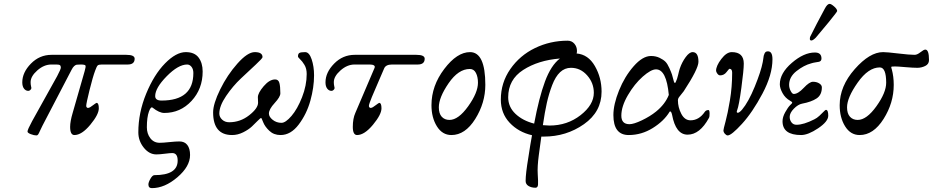

<svg xmlns="http://www.w3.org/2000/svg" viewBox="-20 -683 4815 991"><path d="M245 -350Q207 -350 172.5 -319.5Q138 -289 138 -259Q138 -247 140 -239Q142 -231 142 -229Q142 -224 137 -219Q132 -214 126 -214Q113 -214 104 -225.5Q95 -237 95 -258Q95 -309 139.5 -354.5Q184 -400 246 -400H632Q675 -400 675 -380Q675 -350 639 -350H505Q489 -350 484 -345Q479 -340 471 -318Q459 -286 442 -217.5Q425 -149 425 -136Q425 -130 430 -127Q435 -124 446 -130Q452 -134 459.5 -139.5Q467 -145 472 -148.5Q477 -152 478 -152Q490 -152 490 -124Q490 -92 446 -39Q402 14 364 14Q342 14 342 -28Q342 -56 355 -100L417 -316Q424 -340 421 -345Q418 -350 396 -350Q381 -350 375.5 -349Q370 -348 363 -342Q356 -336 349 -322L199 -34Q194 -25 187 -9Q180 7 176.5 11.5Q173 16 168 16Q156 16 139 9.5Q122 3 122 -4Q122 -14 146 -58L275 -290Q294 -326 294 -334Q294 -343 289.5 -346.5Q285 -350 271 -350Z M978 -306Q978 -326 968.5 -338Q959 -350 946 -350Q900 -350 840.5 -289.5Q781 -229 781 -187Q781 -164 814 -164Q978 -164 978 -306ZM1026 -314Q1026 -224 968.5 -162Q911 -100 828 -100Q802 -100 768 -127Q759 -135 749 -108Q738 -78 738 -26Q738 7 756 30.5Q774 54 804 54Q821 54 854 50.5Q887 47 906 47Q933 47 947 65.5Q961 84 961 117Q961 176 895.5 232Q830 288 764 288Q746 288 746 269Q746 258 756.5 239.5Q767 221 777 221Q897 221 897 146Q897 107 869 107Q858 107 830.5 110.5Q803 114 787 114Q750 114 722 79Q694 44 694 0Q694 -101 734.5 -199.5Q775 -298 832 -356Q889 -414 939 -414Q984 -414 1005 -386Q1026 -358 1026 -314Z M1428 14Q1393 14 1370 -8Q1347 -30 1338.5 -52Q1330 -74 1328 -74Q1324 -74 1310.5 -60Q1297 -46 1280 -30Q1263 -14 1235 0Q1207 14 1178 14Q1080 14 1080 -103Q1080 -147 1116.5 -221.5Q1153 -296 1205.5 -355Q1258 -414 1295 -414Q1335 -414 1335 -388Q1335 -382 1300 -349.5Q1265 -317 1223.5 -278Q1182 -239 1147 -187.5Q1112 -136 1112 -97Q1112 -79 1126.5 -65.5Q1141 -52 1163 -52Q1220 -52 1266 -88Q1312 -124 1312 -153Q1312 -162 1311.5 -167.5Q1311 -173 1311 -181Q1311 -203 1341 -238Q1371 -273 1400 -273Q1417 -273 1422 -255Q1427 -237 1427 -201Q1427 -183 1397.5 -151Q1368 -119 1368 -97Q1368 -80 1387.5 -64.5Q1407 -49 1433 -49Q1454 -49 1484.5 -84.5Q1515 -120 1539 -181Q1563 -242 1563 -301Q1563 -329 1551.5 -348Q1540 -367 1529 -377Q1518 -387 1518 -392Q1518 -405 1525 -409.5Q1532 -414 1555 -414Q1576 -414 1588.5 -377Q1601 -340 1601 -294Q1601 -232 1582 -163.5Q1563 -95 1522 -40.5Q1481 14 1428 14Z M1884 -136Q1884 -130 1889 -127Q1894 -124 1905 -130Q1911 -134 1918.5 -139.5Q1926 -145 1931 -148.5Q1936 -152 1937 -152Q1949 -152 1949 -124Q1949 -92 1905 -39Q1861 14 1823 14Q1801 14 1801 -28Q1801 -71 1814 -100L1913 -332Q1917 -341 1910 -345.5Q1903 -350 1889 -350H1810Q1772 -350 1737.5 -319.5Q1703 -289 1703 -259Q1703 -247 1705 -239Q1707 -231 1707 -229Q1707 -224 1702 -219Q1697 -214 1691 -214Q1678 -214 1669 -225.5Q1660 -237 1660 -258Q1660 -309 1704.5 -354.5Q1749 -400 1811 -400H2129Q2172 -400 2172 -380Q2172 -350 2136 -350H2003Q1970 -350 1962 -328Q1956 -313 1935.5 -266.5Q1915 -220 1899.5 -182.5Q1884 -145 1884 -136Z M2447 -256Q2447 -286 2436.5 -306.5Q2426 -327 2405 -327Q2346 -327 2295.5 -253.5Q2245 -180 2245 -129Q2245 -97 2260 -80.5Q2275 -64 2300 -64Q2346 -64 2396.5 -134.5Q2447 -205 2447 -256ZM2485 -245Q2485 -152 2433 -69Q2381 14 2310 14Q2263 14 2235 -31Q2207 -76 2207 -140Q2207 -240 2273 -327Q2339 -414 2406 -414Q2485 -414 2485 -245Z M2737 -45Q2762 -179 2793 -262.5Q2824 -346 2870 -381Q2758 -372 2680.5 -322Q2603 -272 2603 -181Q2603 -131 2640.5 -95.5Q2678 -60 2737 -45ZM2782 -37Q2804 -35 2816 -35Q2908 -35 2976.5 -88.5Q3045 -142 3045 -204Q3045 -255 3010.5 -294Q2976 -333 2927 -333Q2895 -333 2871 -310.5Q2847 -288 2830 -243.5Q2813 -199 2802.5 -152Q2792 -105 2782 -37ZM3085 -210Q3085 -106 2994 -42Q2903 22 2787 22H2774Q2772 38 2767.5 70Q2763 102 2761 118Q2753 178 2755.5 215.5Q2758 253 2757 269.5Q2756 286 2744 286Q2723 286 2708 277Q2693 268 2693 251Q2693 214 2707 130Q2710 107 2717 66Q2724 25 2726 15Q2656 -1 2610.5 -49.5Q2565 -98 2565 -169Q2565 -256 2614 -326.5Q2663 -397 2741.5 -435Q2820 -473 2910 -473Q2931 -473 2944.5 -457.5Q2958 -442 2958 -420Q2958 -411 2956 -407Q3016 -402 3050.5 -342Q3085 -282 3085 -210Z M3432 -193Q3420 -325 3366 -325Q3340 -325 3297.5 -287.5Q3255 -250 3221 -192Q3187 -134 3187 -86Q3187 -42 3229 -42Q3251 -42 3293 -62Q3335 -82 3366 -107Q3413 -145 3432 -193ZM3225 14Q3146 14 3146 -89Q3146 -144 3175 -216Q3204 -288 3250.5 -341Q3297 -394 3340 -394Q3365 -394 3384.5 -384.5Q3404 -375 3414.5 -364.5Q3425 -354 3435 -331.5Q3445 -309 3448.5 -298Q3452 -287 3458 -263Q3463 -248 3468 -260Q3475 -274 3480 -296Q3485 -318 3489 -330Q3500 -362 3519 -388Q3538 -414 3555 -414Q3585 -414 3585 -364Q3585 -328 3509 -212Q3506 -207 3497.5 -197.5Q3489 -188 3484 -180.5Q3479 -173 3479 -166Q3479 -129 3496.5 -95.5Q3514 -62 3544 -62Q3588 -62 3618 -106Q3624 -115 3637 -115Q3642 -115 3642.5 -98Q3643 -81 3639 -74Q3592 12 3529 12Q3468 12 3449 -90Q3445 -109 3438 -108Q3437 -107 3436 -106Q3407 -58 3349 -22Q3291 14 3225 14Z M3759 -308Q3759 -328 3745 -328Q3743 -328 3730 -311Q3717 -294 3697 -294Q3689 -294 3682.5 -303Q3676 -312 3676 -318Q3676 -343 3703 -378.5Q3730 -414 3757 -414Q3819 -414 3819 -355Q3819 -322 3806.5 -229.5Q3794 -137 3785 -115Q3779 -100 3789 -101Q3797 -102 3810 -117Q3843 -156 3875.5 -235.5Q3908 -315 3917 -363Q3918 -367 3919.5 -379Q3921 -391 3922 -395.5Q3923 -400 3926 -406.5Q3929 -413 3933 -415.5Q3937 -418 3944 -418Q3967 -418 3967 -377Q3967 -297 3915.5 -200Q3864 -103 3809.5 -43.5Q3755 16 3736 16Q3729 16 3721.5 7.5Q3714 -1 3714 -10Q3714 -16 3725 -56.5Q3736 -97 3747.5 -165.5Q3759 -234 3759 -308Z M4191 -489Q4176 -474 4168 -474Q4160 -474 4160 -482Q4160 -490 4162 -494Q4191 -553 4237 -638Q4250 -663 4262 -663Q4270 -663 4285.5 -649.5Q4301 -636 4301 -626Q4301 -622 4256.5 -567.5Q4212 -513 4191 -489ZM4115 14Q4019 14 4019 -57Q4019 -79 4033 -104Q4047 -129 4058 -140Q4060 -142 4062 -144Q4069 -150 4069 -153.5Q4069 -157 4058 -163Q4033 -177 4019 -202.5Q4005 -228 4005 -248Q4005 -305 4067 -358.5Q4129 -412 4186 -412Q4220 -412 4220 -381Q4220 -373 4216 -369Q4212 -365 4206.5 -364Q4201 -363 4188.5 -361Q4176 -359 4167 -356Q4129 -346 4091 -316Q4053 -286 4053 -245Q4053 -229 4061 -213.5Q4069 -198 4077 -198Q4099 -198 4128.5 -229.5Q4158 -261 4176 -261Q4195 -261 4208.5 -252.5Q4222 -244 4222 -232Q4222 -193 4195 -175Q4168 -157 4120 -148Q4099 -144 4077.5 -122Q4056 -100 4056 -80Q4056 -63 4065.5 -51Q4075 -39 4091 -39Q4128 -39 4183 -67Q4196 -73 4209.5 -85.5Q4223 -98 4231.5 -107Q4240 -116 4243 -116Q4255 -116 4255 -86Q4255 -56 4203 -21Q4151 14 4115 14Z M4583 -325Q4593 -288 4593 -245Q4593 -152 4540.5 -69Q4488 14 4417 14Q4370 14 4342 -31Q4314 -76 4314 -140Q4314 -238 4391.5 -326Q4469 -414 4538 -414Q4558 -414 4616 -407Q4674 -400 4701 -400Q4714 -400 4731 -413.5Q4748 -427 4756 -427Q4775 -427 4775 -373Q4775 -352 4755.5 -342.5Q4736 -333 4715 -333Q4693 -333 4653 -336.5Q4613 -340 4601 -340Q4582 -340 4580.5 -338Q4579 -336 4583 -325ZM4554 -256Q4554 -335 4521 -335Q4462 -335 4407 -257Q4352 -179 4352 -129Q4352 -97 4367 -80.5Q4382 -64 4407 -64Q4453 -64 4503.5 -134.5Q4554 -205 4554 -256Z"/></svg>

Font: EB Garamond 12
Style: Italic
Weight: 400
Italic angle: -17°
Version: Version 0.016; ttfautohint (v1.8.4)